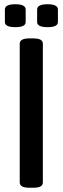

<svg xmlns="http://www.w3.org/2000/svg" viewBox="-20 -883 295 905"><path d="M120 2Q95 2 84 -4.5Q73 -11 73 -23V-677Q73 -689 84 -695.5Q95 -702 120 -702H136Q161 -702 171.5 -695.5Q182 -689 182 -677V-23Q182 -11 171.5 -4.5Q161 2 136 2ZM204 -755Q155 -755 155 -779V-838Q155 -863 204 -863Q253 -863 253 -838V-779Q253 -755 204 -755ZM52 -755Q3 -755 3 -779V-838Q3 -863 52 -863Q101 -863 101 -838V-779Q101 -755 52 -755Z"/></svg>

Font: Asap Condensed Medium
Style: Regular
Weight: 500
Width: 3
Designer: Pablo Cosgaya
Foundry: Omnibus-Type
Version: Version 3.001; ttfautohint (v1.8.4.7-5d5b)